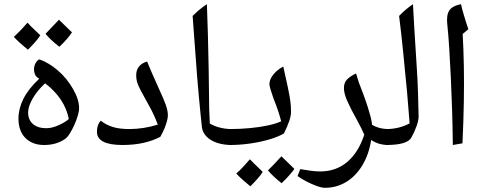

<svg xmlns="http://www.w3.org/2000/svg" viewBox="-20 -691 2312 915"><path d="M190 0Q135 0 101.5 -33Q68 -66 68 -126Q68 -173 91.5 -220Q115 -267 167 -316Q151 -325 146.5 -337Q142 -349 142 -360Q142 -376 149.5 -390Q157 -404 168 -408Q213 -392 256 -355Q299 -318 328 -267Q357 -217 357 -176Q357 -161 350.5 -139Q344 -117 333.5 -94Q323 -71 311.5 -53Q300 -35 289 -28Q268 -14 243.5 -7Q219 0 190 0ZM201 -80Q228 -80 260 -94.5Q292 -109 308 -124Q298 -174 269.5 -216.5Q241 -259 195 -294Q158 -260 136 -222Q114 -184 114 -155Q114 -120 137 -100Q160 -80 201 -80ZM263 -468Q241 -485 224.5 -500.5Q208 -516 197 -530Q202 -535 218 -552Q234 -569 261 -597Q267 -591 282.5 -576Q298 -561 323 -537Q304 -507 263 -468ZM113 -454Q91 -472 74 -487.5Q57 -503 46 -515Q60 -528 76 -544.5Q92 -561 111 -583Q117 -576 132 -561Q147 -546 172 -523Q163 -508 148 -491Q133 -474 113 -454Z M564 0Q442 0 442 -63Q442 -80 446.5 -93Q451 -106 460 -116Q485 -96 517 -86Q549 -76 596 -76Q663 -76 732 -97Q724 -119 713.5 -142Q703 -165 690 -188Q663 -236 650 -261Q637 -286 633 -301Q629 -316 629 -332Q629 -357 642 -373.5Q655 -390 681 -398Q690 -376 701.5 -349Q713 -322 725 -296Q737 -270 745 -251Q760 -219 770 -191.5Q780 -164 780 -141Q780 -131 776 -115Q772 -99 764 -79.5Q756 -60 744 -39Q708 -20 663 -10Q618 0 564 0Z M1084 0Q1045 0 1014 -10.5Q983 -21 964 -40.5Q945 -60 942 -87Q939 -116 935.5 -150Q932 -184 928 -227Q924 -270 919.5 -325.5Q915 -381 910 -452.5Q905 -524 898 -615Q912 -629 929 -643.5Q946 -658 966 -671Q969 -593 971 -517Q973 -441 974.5 -356.5Q976 -272 977 -169L980 -102Q1003 -89 1029.5 -82.5Q1056 -76 1084 -76Q1092 -76 1092 -68V-8Q1092 0 1084 0Z M1075 0Q1067 0 1067 -8V-68Q1067 -76 1075 -76Q1124 -76 1171.5 -80.5Q1219 -85 1258 -93.5Q1297 -102 1320 -113Q1315 -133 1306 -160.5Q1297 -188 1283 -223Q1274 -249 1269 -265.5Q1264 -282 1264 -290Q1264 -312 1282 -335Q1300 -358 1330 -374Q1343 -316 1351 -278.5Q1359 -241 1363 -214Q1367 -187 1367 -157Q1367 -140 1358.5 -114.5Q1350 -89 1333 -55Q1306 -39 1263.5 -26.5Q1221 -14 1172 -7Q1123 0 1075 0ZM1322 182Q1280 149 1257 121Q1279 100 1321 54Q1326 58 1341 73Q1356 88 1383 114Q1373 128 1358 145Q1343 162 1322 182ZM1173 197Q1151 179 1134 163.5Q1117 148 1106 136Q1120 124 1136 107Q1152 90 1171 68Q1175 73 1190.5 88Q1206 103 1232 128Q1223 143 1208 160Q1193 177 1173 197Z M1529 204Q1513 204 1488.5 195Q1464 186 1439 173Q1414 160 1398 148L1411 115Q1439 120 1462.5 123Q1486 126 1506 126Q1581 126 1634.5 81Q1688 36 1716 -49Q1709 -65 1701.5 -80.5Q1694 -96 1685 -112Q1651 -173 1635 -209.5Q1619 -246 1619 -271Q1619 -297 1634 -312.5Q1649 -328 1677 -341Q1681 -328 1685.5 -312.5Q1690 -297 1697 -280Q1713 -239 1723.5 -208.5Q1734 -178 1739 -159Q1745 -140 1748.5 -124.5Q1752 -109 1753 -96Q1787 -76 1831 -76Q1839 -76 1839 -68V-8Q1839 0 1831 0Q1784 0 1749 -24Q1738 45 1707 96.5Q1676 148 1630 176Q1584 204 1529 204Z M1821 0Q1812 0 1812 -8V-68Q1812 -76 1821 -76Q1881 -76 1932 -103Q1929 -141 1926 -178Q1923 -215 1920 -251Q1911 -345 1902 -436Q1893 -527 1882 -615Q1896 -630 1912.5 -644Q1929 -658 1948 -671Q1951 -617 1955 -546.5Q1959 -476 1965 -388Q1970 -315 1972 -251.5Q1974 -188 1975 -135Q1975 -118 1965 -89.5Q1955 -61 1940 -35Q1931 -18 1901 -9Q1871 0 1821 0Z M2138 0Q2137 -88 2134.5 -168Q2132 -248 2128.5 -321Q2125 -394 2121 -459Q2117 -524 2111 -582Q2109 -609 2114.5 -627Q2120 -645 2135.5 -655.5Q2151 -666 2177 -671Q2181 -652 2190.5 -619.5Q2200 -587 2212 -552L2185 -529Q2189 -455 2190.5 -377Q2192 -299 2190.5 -209Q2189 -119 2184 -8Z"/></svg>

Font: Noto Naskh Arabic
Style: Regular
Weight: 400
Designer: Monotype Design Team, David Williams, Mohamad Dakak and Nizar Qandah
Foundry: Monotype Imaging Inc.
Version: Version 2.013